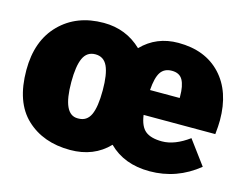

<svg xmlns="http://www.w3.org/2000/svg" viewBox="-83 -686 1072 838"><g transform="rotate(15 452.5 -267.0)"><path d="M650 20Q535 20 465 -50Q398 20 291 20Q169 20 93 -51.5Q17 -123 17 -268Q17 -401 93 -477.5Q169 -554 291 -554Q392 -554 463 -486Q529 -554 628 -554Q750 -554 820 -479Q890 -404 890 -274Q890 -249 886 -211H562Q569 -160 594 -140Q619 -120 669 -120Q726 -120 790 -167L870 -59Q773 20 650 20ZM695 -323V-330Q695 -378 681 -403.5Q667 -429 632 -429Q598 -429 581.5 -404.5Q565 -380 561 -323ZM291 -122Q329 -122 345.5 -157.5Q362 -193 362 -268Q362 -341 345.5 -376.5Q329 -412 291 -412Q253 -412 236.5 -376.5Q220 -341 220 -268Q220 -122 287 -122Z"/></g></svg>

Font: Trujillo Black
Style: Regular
Weight: 900
Designer: Fira Sans original fonts by bBox Type GmbH, Carrois Corporate GbR, & Edenspiekermann AG / Changes by Cristiano Sobral
Foundry: Fira Sans original fonts by bBox Type GmbH, Carrois Corporate GbR, & Edenspiekermann AG / Changes by Cristiano Sobral
Version: Version 4.301;July 28, 2020;FontCreator 13.0.0.2655 64-bit